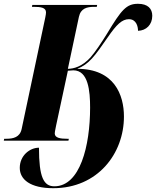

<svg xmlns="http://www.w3.org/2000/svg" viewBox="-44 -740 821 1010"><path d="M236 250C470 250 608 68 608 -127C608 -240 558 -378 362 -378C424 -402 454 -444 523 -544C569 -611 598 -639 634 -639C673 -639 682 -601 682 -578C725 -579 757 -610 757 -657C757 -694 734 -720 682 -720C621 -720 595 -689 519 -563C490 -516 458 -468 432 -438C388 -390 344 -378 313 -378L371 -651C381 -697 414 -704 452 -704H465L467 -714H126L124 -704H134C171 -704 198 -700 198 -675C198 -670 197 -661 194 -647L70 -62C61 -18 26 -10 -11 -10H-22L-24 0H316L318 -10H309C275 -10 244 -14 244 -38C244 -42 245 -51 251 -79L313 -368C324 -369 335 -370 342 -370C421 -370 430 -260 430 -174C430 28 377 240 242 240C186 240 161 193 161 37C112 37 60 79 60 143C60 204 115 250 236 250Z"/></svg>

Font: Noto Serif Display Condensed Black
Style: Italic
Weight: 900
Width: 3
Italic angle: -12°
Designer: Monotype Design Team
Foundry: Monotype Imaging Inc.
Version: Version 2.009